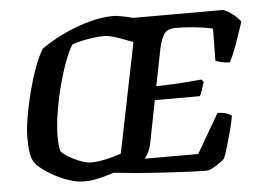

<svg xmlns="http://www.w3.org/2000/svg" viewBox="-51 -786 1149 852"><g transform="rotate(-5 523.5 -360.0)"><path d="M290 0Q259 0 224.5 -11.5Q190 -23 158.5 -40Q127 -57 104.5 -75Q82 -93 74 -106Q65 -122 60.5 -147Q56 -172 56 -214Q56 -251 64.5 -303.5Q73 -356 87.5 -412.5Q102 -469 120 -519Q138 -569 158 -602Q185 -622 223.5 -643Q262 -664 306.5 -681.5Q351 -699 396.5 -709.5Q442 -720 483 -720Q494 -720 516.5 -716Q539 -712 571 -704H971Q993 -696 1013 -680Q1033 -664 1047 -646Q1027 -585 1010.5 -540Q994 -495 981 -470Q960 -470 942.5 -474.5Q925 -479 917 -482L919 -625Q907 -629 881.5 -633Q856 -637 823.5 -640Q791 -643 754 -643Q715 -643 701 -619.5Q687 -596 680 -565L646 -393Q687 -394 721 -395.5Q755 -397 786 -399.5Q817 -402 848 -405L857 -393Q850 -370 844.5 -354.5Q839 -339 834 -332H634L597 -144Q592 -118 582.5 -100.5Q573 -83 566 -77H805L906 -251Q929 -251 946 -245Q963 -239 969 -233Q963 -201 953.5 -165Q944 -129 934.5 -97.5Q925 -66 917 -46Q908 -38 892.5 -27Q877 -16 861.5 -8Q846 0 835 0Q804 0 752 -2.5Q700 -5 640.5 -8.5Q581 -12 524 -17Q467 -22 424 -27Q388 -15 355 -7.5Q322 0 290 0ZM327 -81Q356 -81 393.5 -89Q431 -97 463 -109L562 -597Q538 -606 514 -615Q490 -624 470 -629.5Q450 -635 436 -635Q414 -635 387 -631.5Q360 -628 335 -622.5Q310 -617 291 -610Q272 -579 254 -529Q236 -479 221.5 -421Q207 -363 198.5 -307Q190 -251 190 -208Q190 -190 191.5 -173.5Q193 -157 196 -144Q202 -135 218 -124Q234 -113 254.5 -103Q275 -93 295 -87Q315 -81 327 -81Z"/></g></svg>

Font: Texturina Medium 12pt
Style: Bold Italic
Weight: 700
Italic angle: -11°
Version: Version 1.002